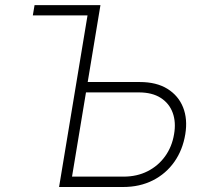

<svg xmlns="http://www.w3.org/2000/svg" viewBox="-20 -748 815 768"><path d="M111.3 -686.5 118.2 -727.5H343.8L336.9 -686.5ZM316.4 -419.9H539.1Q606 -419.9 649.9 -392.6Q693.8 -365.2 712.4 -318.4Q731 -271.5 721.2 -211.4Q710.9 -148.4 677.5 -100.8Q644 -53.2 591.6 -26.6Q539.1 0 472.2 0H216.3L336.9 -727.5H381.8L268.1 -41.5H474.1Q527.8 -41.5 570.3 -63Q612.8 -84.5 640.4 -122.8Q668 -161.1 676.3 -211.4Q684.6 -258.8 670.9 -296.6Q657.2 -334.5 623 -356.4Q588.9 -378.4 535.2 -378.4H309.6Z"/></svg>

Font: Inter 24pt ExtraLight
Style: Italic
Weight: 250
Italic angle: -9.3988°
Version: Version 4.001;git-66647c0bb